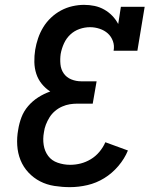

<svg xmlns="http://www.w3.org/2000/svg" viewBox="-20 -763 640 791"><path d="M268 8Q236 8 204 3Q172 -2 145 -16Q118 -30 97 -52.5Q76 -75 64.5 -103.5Q53 -132 51 -164.5Q49 -197 55 -229Q59 -255 68.5 -280Q78 -305 96 -326Q114 -347 137.5 -362Q161 -377 187 -386Q167 -399 152 -417.5Q137 -436 129.5 -459Q122 -482 121.5 -507.5Q121 -533 125 -558Q129 -582 137 -605.5Q145 -629 158 -650.5Q171 -672 190 -690Q209 -708 231.5 -720Q254 -732 278.5 -737.5Q303 -743 326 -743Q349 -743 370 -738.5Q391 -734 409.5 -723.5Q428 -713 442.5 -698Q457 -683 467 -664L478 -735H576L546 -554H448Q452 -575 445 -594Q438 -613 424 -625.5Q410 -638 390.5 -644.5Q371 -651 351 -651Q329 -651 307.5 -643.5Q286 -636 269.5 -620.5Q253 -605 243.5 -584Q234 -563 230 -541Q227 -520 229 -498.5Q231 -477 242.5 -460.5Q254 -444 273.5 -436Q293 -428 315 -428H378L362 -336H299Q283 -336 267.5 -333.5Q252 -331 236 -324Q220 -317 206.5 -305.5Q193 -294 184 -279.5Q175 -265 169 -249.5Q163 -234 161 -218Q156 -191 160 -165.5Q164 -140 178.5 -120.5Q193 -101 218 -92.5Q243 -84 269 -84Q291 -84 312.5 -89.5Q334 -95 354 -107Q374 -119 389.5 -137.5Q405 -156 414 -177L507 -143Q493 -109 467.5 -79Q442 -49 409.5 -29Q377 -9 340.5 -0.5Q304 8 268 8Z"/></svg>

Font: Iosevka Etoile Semibold
Style: Italic
Weight: 600
Italic angle: -9°
Designer: Belleve Invis
Foundry: Belleve Invis
Version: Version 22.1.2; ttfautohint (v1.8.4)